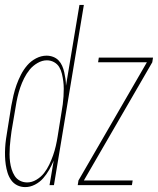

<svg xmlns="http://www.w3.org/2000/svg" viewBox="-25 -755 645 783"><path d="M78 8Q60 8 45 0.5Q30 -7 20.5 -20.5Q11 -34 6 -50Q1 -66 -1.5 -83Q-4 -100 -4.5 -117.5Q-5 -135 -4 -152.5Q-3 -170 -0.5 -188Q2 -206 5 -223L21 -323Q25 -345 30 -366.5Q35 -388 42.5 -409Q50 -430 60.5 -450.5Q71 -471 86 -488.5Q101 -506 122 -517Q143 -528 165 -528Q179 -528 192 -523Q205 -518 214 -508.5Q223 -499 228.5 -486.5Q234 -474 237 -460.5Q240 -447 242 -433.5Q244 -420 244 -405L299 -735H317L195 0H177L194 -100Q186 -81 175.5 -62.5Q165 -44 151 -28Q137 -12 117.5 -2Q98 8 78 8ZM292 0 295 -19 574 -501H375L378 -520H599L596 -501L317 -19H516L513 0ZM86 -11Q105 -11 123.5 -22Q142 -33 154.5 -49Q167 -65 176 -84Q185 -103 191.5 -121.5Q198 -140 202.5 -159.5Q207 -179 210 -198L226 -298Q229 -314 231 -330Q233 -346 234 -361.5Q235 -377 235 -393Q235 -409 233 -424Q231 -439 227.5 -454Q224 -469 216.5 -481.5Q209 -494 195.5 -501.5Q182 -509 166 -509Q147 -509 128 -498Q109 -487 96 -471Q83 -455 73.5 -436Q64 -417 57.5 -398Q51 -379 46.5 -359.5Q42 -340 39 -320L22 -220Q20 -204 18 -188.5Q16 -173 15 -157Q14 -141 14 -125.5Q14 -110 16 -94.5Q18 -79 22.5 -64.5Q27 -50 35 -37.5Q43 -25 56.5 -18Q70 -11 86 -11Z"/></svg>

Font: Iosevka SS04 Th Ex Obl
Style: Regular
Weight: 100
Width: 7
Italic angle: -9°
Monospace: yes
Designer: Belleve Invis
Foundry: Belleve Invis
Version: Version 19.0.0; ttfautohint (v1.8.4)